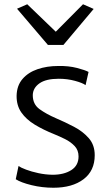

<svg xmlns="http://www.w3.org/2000/svg" viewBox="-20 -874 514 902"><path d="M54 -32 67 -94Q77.5 -86.5 102.8 -77Q128 -67.5 160.8 -60.5Q193.5 -53.5 227 -53Q280.5 -53 314.8 -74.8Q349 -96.5 349 -139Q349 -168.5 330.5 -188Q312 -207.5 285.8 -220.5Q259.5 -233.5 236 -243Q183.5 -264 143.2 -288.5Q103 -313 80.2 -345.8Q57.5 -378.5 58 -424Q59 -472 85.8 -503Q112.5 -534 156.5 -549Q200.5 -564 253 -564Q302 -565 341.5 -554.8Q381 -544.5 396 -536L382 -474Q368 -484.5 332.2 -494.2Q296.5 -504 256 -504Q196 -504 165.5 -482.5Q135 -461 134 -428Q133.5 -384.5 165.8 -361.2Q198 -338 242 -319Q285.5 -300.5 327.5 -278.5Q369.5 -256.5 397.2 -224.8Q425 -193 425 -145Q425 -71.5 372.2 -31.8Q319.5 8 231 8Q178 8 128 -4.2Q78 -16.5 54 -32ZM60 -833 108 -854 242 -725 370 -854 420 -832 278 -663H205Z"/></svg>

Font: Merriweather Sans Light
Style: Regular
Weight: 300
Designer: Eben Sorkin
Foundry: Eben Sorkin
Version: Version 2.001; ttfautohint (v1.8.3)